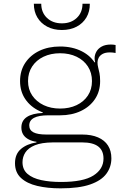

<svg xmlns="http://www.w3.org/2000/svg" viewBox="-20 -786 663 1024"><path d="M303 218.5Q233.5 218.5 178.5 205.5Q123.5 192.5 91.8 163Q60 133.5 60 84.5Q60 35.5 91.8 8.5Q123.5 -18.5 174.5 -26.5V-33.5L262 -26.5Q202 -26 166.5 -11.5Q131 3 115.5 26.8Q100 50.5 100 79Q100 118.5 126.8 141.5Q153.5 164.5 199.8 174.5Q246 184.5 305 184.5Q424 184.5 478 150.2Q532 116 532 59.5Q532 -26.5 418.5 -26.5H214Q156.5 -26.5 125.2 -47Q94 -67.5 94 -106Q94 -142.5 123.2 -162Q152.5 -181.5 208 -183.5V-194.5L300.5 -171H237Q187 -171 161.5 -157.5Q136 -144 136 -117Q136 -92 158.5 -80.2Q181 -68.5 227 -68.5H418Q468 -68.5 503 -53.2Q538 -38 556 -9.8Q574 18.5 574 58.5Q574 104.5 547.2 140.8Q520.5 177 461 197.8Q401.5 218.5 303 218.5ZM300.5 -171Q239 -171 190.8 -193.8Q142.5 -216.5 114.8 -257.5Q87 -298.5 87 -353.5Q87 -409 114.5 -450.5Q142 -492 190 -515Q238 -538 300.5 -538Q366 -538 416.2 -512.5Q466.5 -487 491.5 -441.5Q503 -423 508.5 -401Q514 -379 514 -353.5Q514 -298.5 486.5 -257.5Q459 -216.5 410.8 -193.8Q362.5 -171 300.5 -171ZM300.5 -207Q350 -207 388.5 -225.2Q427 -243.5 448.8 -276.5Q470.5 -309.5 470.5 -353.5Q470.5 -398 448.8 -431.5Q427 -465 388.5 -483.5Q350 -502 300.5 -502Q251 -502 212.2 -483.5Q173.5 -465 151.5 -431.5Q129.5 -398 129.5 -353.5Q129.5 -309.5 152 -276.5Q174.5 -243.5 213 -225.2Q251.5 -207 300.5 -207ZM514 -353.5 495 -412 475 -449.5 487.5 -454.5Q486 -459.5 485.2 -464.8Q484.5 -470 484.5 -475Q484.5 -493.5 494 -510.5Q503.5 -527.5 522.8 -538Q542 -548.5 571.5 -548.5Q578.5 -548.5 584.2 -547.8Q590 -547 596.5 -546V-503.5Q588 -505 581 -505.8Q574 -506.5 566.5 -506.5Q541.5 -506.5 527 -498.2Q512.5 -490 506.2 -477.8Q500 -465.5 500 -453Q500 -439.5 503.5 -426.5Q507 -413.5 510.5 -396.2Q514 -379 514 -353.5ZM459 -766Q459.5 -724.5 440.8 -692.8Q422 -661 388.2 -643.5Q354.5 -626 310 -626Q265.5 -626 231.8 -643.8Q198 -661.5 179.2 -693Q160.5 -724.5 160.5 -766H200Q200 -719.5 230.5 -690.5Q261 -661.5 310 -661.5Q359 -661.5 389.5 -690.5Q420 -719.5 420 -766Z"/></svg>

Font: Hepta Slab Light
Style: Regular
Weight: 300
Designer: Michael LaGattuta
Foundry: Michael LaGattuta
Version: Version 1.102